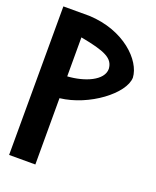

<svg xmlns="http://www.w3.org/2000/svg" viewBox="-152 -915 816 1004"><g transform="rotate(20 256.5 -413.5)"><path d="M168 -490V-707C307 -681 355 -659 359 -601C359 -536 263 -496 168 -490ZM24 -827 23 0H169V-369C328 -387 491 -512 493 -601C488 -695 364 -819 168 -827Z"/></g></svg>

Font: Ny Stormning
Style: Regular
Weight: 400
Designer: Robert Jablonski, Mew Too
Foundry: Cannot Into Space Fonts
Version: Version 0.90